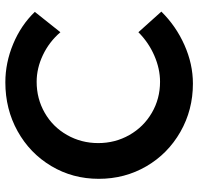

<svg xmlns="http://www.w3.org/2000/svg" viewBox="-32 -718 759 736"><g transform="rotate(-90 348.0 -349.5)"><path d="M403 -589Q338 -589 284 -558Q230 -527 199 -472.5Q168 -418 168 -353Q168 -288 199 -233.5Q230 -179 284 -147.5Q338 -116 403 -116Q453 -116 503.5 -138Q554 -160 593 -199L672 -111Q617 -55 544 -22.5Q471 10 396 10Q295 10 211 -38Q127 -86 79 -168.5Q31 -251 31 -351Q31 -451 80 -533Q129 -615 213.5 -662Q298 -709 401 -709Q476 -709 548 -679Q620 -649 671 -596L593 -498Q556 -541 505.5 -565Q455 -589 403 -589Z"/></g></svg>

Font: TypoPRO Montserrat Alternates
Style: Regular
Weight: 500
Designer: Julieta Ulanovsky
Foundry: Julieta Ulanovsky
Version: Version 6.001